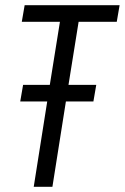

<svg xmlns="http://www.w3.org/2000/svg" viewBox="-20 -720 481 740"><path d="M430 -636H283L244 -393H351L340 -329H234L182 0H110L162 -329H58L69 -393H172L211 -636H64L75 -700H441Z"/></svg>

Font: Georama SemiCondensed
Style: Italic
Weight: 400
Width: 4
Italic angle: -9°
Designer: Jean-Baptiste Levee
Foundry: Production Type
Version: Version 1.000